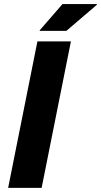

<svg xmlns="http://www.w3.org/2000/svg" viewBox="-20 -912 491 932"><path d="M182.1 0H19.5L161.6 -710.9H324.2ZM283.2 -892.1H449.7L450.7 -889.2L302.2 -762.2H173.3L172.4 -764.6Z"/></svg>

Font: Roboto-BlackItalic
Style: Italic
Weight: 900
Italic angle: -12°
Designer: Google
Version: Version 1.100141; 2013